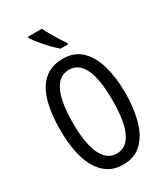

<svg xmlns="http://www.w3.org/2000/svg" viewBox="-229 -1044 1007 1155"><g transform="rotate(-30 275.0 -466.5)"><path d="M501 -358Q501 -255 478.5 -171.5Q456 -88 406.5 -39Q357 10 276 10Q214 10 171 -19Q128 -48 101 -98.5Q74 -149 62 -216Q50 -283 50 -359Q50 -724 276 -724Q357 -724 406.5 -675Q456 -626 478.5 -543.5Q501 -461 501 -358ZM137 -358Q137 -214 172.5 -140.5Q208 -67 275 -67Q412 -67 412 -358Q412 -648 276 -648Q206 -648 171.5 -574.5Q137 -501 137 -358ZM259 -943Q270 -920 285.5 -892.5Q301 -865 317.5 -839Q334 -813 348 -794V-783H296Q276 -800 249.5 -827.5Q223 -855 199 -884Q175 -913 162 -934V-943Z"/></g></svg>

Font: Noto Sans Gurmukhi ExtraCondensed
Style: Regular
Weight: 400
Width: 2
Designer: Jelle Bosma - Monotype Design Team
Foundry: Monotype Imaging Inc.
Version: Version 2.004; ttfautohint (v1.8.4.7-5d5b)